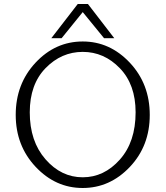

<svg xmlns="http://www.w3.org/2000/svg" viewBox="-20 -917 823 954"><path d="M58.1 -346.2Q58.1 -500 156.5 -605.5Q254.9 -710.9 391.1 -710.9Q525.9 -710.9 625 -605.5Q724.1 -500 724.1 -345.9Q724.1 -191.9 625 -87.4Q525.9 17.1 390.9 17.1Q255.9 17.1 157 -88.1Q58.1 -193.4 58.1 -346.2ZM127.9 -358.9Q127.9 -214.8 206.1 -125.5Q284.2 -36.1 391.1 -36.1Q497.1 -36.1 575.4 -124Q653.8 -211.9 653.8 -358.9Q653.8 -497.1 575.4 -578.1Q497.1 -659.2 391.1 -659.2Q285.2 -659.2 206.5 -578.6Q127.9 -498 127.9 -358.9ZM234.9 -727.1 366.2 -897H417L547.9 -727.1H497.1L391.1 -856.9L286.1 -727.1Z"/></svg>

Font: CMU Bright
Style: Roman
Weight: 500
Version: Version 0.7.0